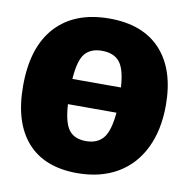

<svg xmlns="http://www.w3.org/2000/svg" viewBox="-82 -805 884 900"><g transform="rotate(10 360.0 -355.0)"><path d="M698 -370Q698 -252 655.5 -165Q613 -78 533 -31.5Q453 15 343 15Q187 15 105 -77.5Q23 -170 23 -344Q23 -530 113.5 -627.5Q204 -725 368 -725Q528 -725 613 -632Q698 -539 698 -370ZM245 -416H476Q471 -502 443.5 -536Q416 -570 359 -570Q306 -570 278.5 -537.5Q251 -505 245 -416ZM476 -296H245Q250 -210 276 -175Q302 -140 358 -140Q411 -140 439.5 -173.5Q468 -207 476 -296Z"/></g></svg>

Font: Bitter Pro Black
Style: Regular
Weight: 900
Designer: Sol Matas, and Bitter project Authors
Foundry: Sol Matas
Version: Version 1.010